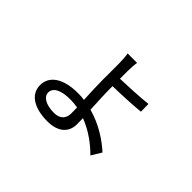

<svg xmlns="http://www.w3.org/2000/svg" viewBox="-122 -902 1244 1244"><g transform="rotate(45 500.0 -280.5)"><path d="M467 -87C467 -40 439 -10 385 -10C309 -10 265 -39 265 -77C265 -124 318 -147 397 -147C420 -147 443 -145 466 -141C467 -120 467 -102 467 -87ZM531 -401C598 -402 709 -407 778 -414L777 -484C706 -476 597 -471 531 -469V-539C531 -565 534 -605 537 -620H450C454 -606 457 -567 457 -538V-380C457 -332 460 -267 463 -207C444 -210 425 -211 405 -211C269 -211 194 -157 194 -74C194 13 276 59 393 59C502 59 543 1 543 -63C543 -78 542 -97 542 -119C624 -88 696 -34 747 18L789 -51C732 -103 645 -163 538 -192C535 -257 531 -328 531 -375Z"/></g></svg>

Font: Noto Sans CJK JP Regular
Style: Regular
Weight: 400
Designer: Ryoko NISHIZUKA (kana & ideographs); Paul D. Hunt (Latin, Greek & Cyrillic); Wenlong ZHANG (bopomofo); Sandoll Communica
Foundry: Adobe Systems Incorporated
Version: Version 1.001;PS 1.001;hotconv 1.0.78;makeotf.lib2.5.61930